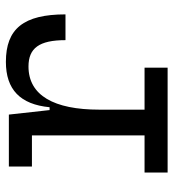

<svg xmlns="http://www.w3.org/2000/svg" viewBox="10 -576 567 626"><g transform="rotate(-90 293.0 -263.5)"><path d="M248 -222.7C248 -370.6 294.4 -453.6 388.7 -453.6C448.7 -453.6 474.6 -418.5 474.6 -333H558.6C558.6 -469.7 511.7 -527.3 403.8 -527.3C313.5 -527.3 265.1 -480.5 255.9 -384.8H246.6L231.9 -517.6H62.5V-442.4H164.1V-75.2H43V0H384.8V-75.2H248Z"/></g></svg>

Font: Cascadia Code SemiLight
Style: Regular
Weight: 350
Monospace: yes
Designer: Aaron Bell
Foundry: Saja Typeworks
Version: Version 2404.023